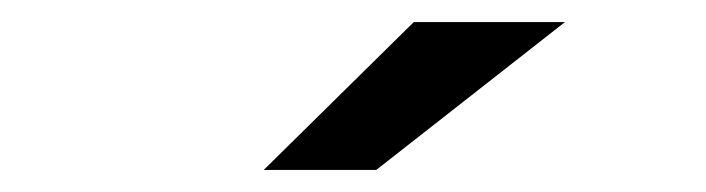

<svg xmlns="http://www.w3.org/2000/svg" viewBox="-20 -761 640 174"><path d="M321 -607 492 -741H355L219 -607Z"/></svg>

Font: Montserrat-Alt1 SemBd
Style: Regular
Weight: 600
Designer: Differentunic
Foundry: Differentunic
Version: Version 7.222